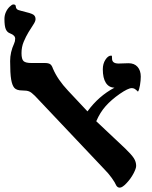

<svg xmlns="http://www.w3.org/2000/svg" viewBox="-30 -841 692 874"><path d="M16.1 -563Q16.1 -603.5 34.2 -642.6Q39.1 -652.8 39.1 -665Q39.1 -680.2 16.1 -689Q2.4 -693.8 -3.7 -708.3Q-9.8 -722.7 -9.8 -754.9Q-9.8 -771 -3.4 -785.4Q2.9 -799.8 13.7 -810.3Q24.4 -820.8 30.8 -820.8Q42 -820.8 42 -811Q42 -805.2 46.4 -800Q50.8 -794.9 68.8 -791Q111.3 -781.2 121.6 -774.4Q131.8 -767.6 131.8 -753.9Q131.8 -744.1 121.8 -729.2Q111.8 -714.4 99.9 -694.6Q87.9 -674.8 77.9 -650.9Q67.9 -627 67.9 -599.1Q67.9 -571.3 77.4 -562.7Q86.9 -554.2 112.8 -554.2H173.8Q190.9 -554.2 198.5 -548.8Q206.1 -543.5 210.9 -528.8Q232.4 -478.5 279.8 -428.2L368.2 -334Q418.9 -403.8 491.2 -441.9Q465.8 -442.4 451.9 -463.9Q438 -485.4 438 -525.9Q438 -550.8 450 -569.3Q461.9 -587.9 476.1 -587.9Q479 -587.9 479.5 -585.2Q480 -582.5 480 -574.2Q480 -551.8 509.8 -551.8L555.2 -553.2Q581.5 -553.2 596.2 -536.6Q610.8 -520 610.8 -492.2Q610.8 -475.1 607.2 -453.1Q603.5 -431.2 598.1 -423.8Q588.4 -433.6 582.5 -436.8Q576.7 -439.9 569.8 -439.9Q553.2 -439.9 515.1 -413.6Q477.1 -387.2 451.2 -358.2Q425.3 -329.1 408.2 -289.1L540 -165Q568.8 -137.2 579.3 -120.8Q589.8 -104.5 589.8 -85.9Q589.8 -74.2 577.6 -51Q565.4 -27.8 546.1 -7.3Q526.9 13.2 515.1 13.2Q504.9 13.2 499 2.9Q494.1 -9.3 478.8 -30.8Q463.4 -52.2 443.8 -71.8L128.9 -404.8Q112.8 -420.9 102.3 -425Q91.8 -429.2 71.8 -429.2Q45.9 -429.2 35.6 -440.7Q25.4 -452.1 20.8 -479.2Q16.1 -506.3 16.1 -563Z"/></svg>

Font: Liberation Serif
Style: Bold
Weight: 700
Designer: Steve Matteson
Foundry: Ascender Corporation
Version: Version 2.1.5